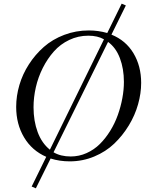

<svg xmlns="http://www.w3.org/2000/svg" viewBox="-20 -878 815 1054"><path d="M68.8 -291Q68.8 -351.1 86.4 -411.1Q104 -471.2 138.7 -524.9Q173.3 -578.6 220.7 -620.4Q268.1 -662.1 332.3 -686.5Q396.5 -710.9 467.8 -710.9Q519.5 -710.9 568.8 -696.8L647.9 -857.9L670.9 -848.1L591.8 -688Q670.4 -656.2 712.6 -585.9Q754.9 -515.6 754.9 -422.9Q754.9 -365.7 738 -305.7Q721.2 -245.6 687.3 -189.7Q653.3 -133.8 607.2 -89.6Q561 -45.4 497.3 -18.8Q433.6 7.8 362.8 7.8Q307.1 7.8 257.8 -7.8L176.8 155.8L153.8 146L233.9 -17.1Q155.3 -51.3 112.1 -124Q68.8 -196.8 68.8 -291ZM164.1 -289.1Q164.1 -213.9 186.8 -152.8Q209.5 -91.8 253.9 -56.2L550.8 -662.1Q516.1 -682.1 464.8 -682.1Q409.2 -682.1 360.1 -658.7Q311 -635.3 275.9 -595.7Q240.7 -556.2 215.1 -505.4Q189.5 -454.6 176.8 -399.2Q164.1 -343.8 164.1 -289.1ZM273.9 -42Q313 -19 368.2 -19Q414.1 -19 455.3 -37.6Q496.6 -56.2 528.1 -87.4Q559.6 -118.7 585 -159.7Q610.4 -200.7 626.7 -246.6Q643.1 -292.5 651.6 -338.9Q660.2 -385.3 660.2 -428.2Q660.2 -500.5 638.2 -558.6Q616.2 -616.7 573.2 -647.9Z"/></svg>

Font: Dihjauti S
Style: Bold Italic
Weight: 700
Italic angle: -9°
Designer: T. Christopher White
Version: Version 3.0.0